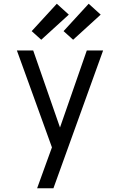

<svg xmlns="http://www.w3.org/2000/svg" viewBox="-20 -789 640 1024"><path d="M178 215Q191 180 203.5 144.5Q216 109 229 74L257 -3L158 -277L70 -520H157L300 -109L443 -520H530L265 215ZM370 -577 319 -623 453 -769 517 -711ZM200 -577 149 -623 283 -769 347 -711Z"/></svg>

Font: Iosevka Custom Extended
Style: Regular
Weight: 400
Width: 7
Monospace: yes
Designer: Belleve Invis
Foundry: Belleve Invis
Version: Version 11.2.4; ttfautohint (v1.8.4)